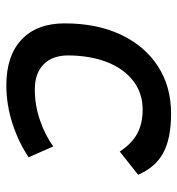

<svg xmlns="http://www.w3.org/2000/svg" viewBox="4 -572 577 626"><g transform="rotate(90 293.0 -258.5)"><path d="M271.5 -83Q322.3 -83 370.8 -99.6Q419.4 -116.2 457 -143.1L492.2 -63Q444.3 -30.3 382.8 -10.3Q321.3 9.8 257.3 9.8Q161.1 9.8 108.4 -40Q55.7 -89.8 55.7 -180.2Q55.7 -285.2 92.3 -363Q128.9 -440.9 195.1 -484.1Q261.2 -527.3 350.1 -527.3Q430.2 -527.3 477.5 -502Q524.9 -476.6 549.3 -419.9L473.6 -359.9Q448.2 -398.9 415.5 -416.7Q382.8 -434.6 336.4 -434.6Q283.7 -434.6 243.9 -404.3Q204.1 -374 182.4 -319.3Q160.6 -264.6 160.2 -190.9Q160.6 -139.6 189.7 -111.3Q218.8 -83 271.5 -83Z"/></g></svg>

Font: CaskaydiaCove NFP
Style: Italic
Weight: 400
Italic angle: -10°
Designer: Aaron Bell
Foundry: Saja Typeworks
Version: Version 2111.001; VTT 6.35;Nerd Fonts 3.1.1